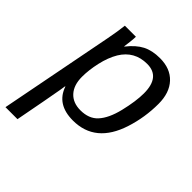

<svg xmlns="http://www.w3.org/2000/svg" viewBox="-232 -662 995 995"><g transform="rotate(45 265.5 -165.0)"><path d="M271 10Q152 10 119 -87H117Q117 -85 112 -55Q100 15 63 208H-25L97 -420Q109 -482 114 -528H195Q195 -515 192 -488L187 -450H189Q226 -497 265.5 -517.5Q305 -538 362 -538Q438 -538 481 -492Q524 -446 524 -365Q524 -266 494 -173Q435 10 271 10ZM336 -470Q243 -470 195 -391Q170 -349 157 -291Q144 -233 144 -184Q144 -123 175 -89Q206 -55 261 -55Q323 -55 357 -92Q393 -131 412 -209Q432 -292 432 -350Q432 -470 336 -470Z"/></g></svg>

Font: Libra Sans
Style: Italic
Weight: 400
Italic angle: -12°
Foundry: Context Ltd
Version: Version 1.002